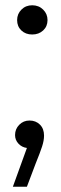

<svg xmlns="http://www.w3.org/2000/svg" viewBox="-20 -562 230 728"><path d="M28.8 146 82 -1Q63 -3.4 50 -17.3Q37.1 -31.2 37.1 -49.8Q37.1 -72.8 53 -88.9Q68.8 -105 91.8 -105Q115.7 -105 131.3 -89.6Q147 -74.2 147 -47.9Q147 -29.3 139.6 -6.6Q132.3 16.1 115.2 58.1L82 146ZM44.9 -485.8Q44.9 -509.3 61.3 -525.6Q77.6 -542 102.1 -542Q127 -542 143.6 -525.6Q160.2 -509.3 160.2 -485.8Q160.2 -461.9 143.6 -446.5Q127 -431.2 102.1 -431.2Q77.1 -431.2 61 -446.5Q44.9 -461.9 44.9 -485.8Z"/></svg>

Font: Lumene Sans Expanded
Style: Regular
Weight: 400
Width: 7
Designer: Deni Anggara
Version: Version 1.003;Glyphs 3.1.2 (3151)